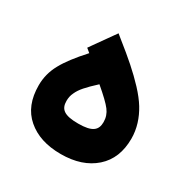

<svg xmlns="http://www.w3.org/2000/svg" viewBox="-117 -584 672 686"><g transform="rotate(30 218.5 -240.5)"><path d="M294.9 -177.2C294.9 -144 276.9 -127.4 218.8 -127.4C160.6 -127.4 142.1 -142.6 142.1 -177.2C142.1 -189.5 144.5 -201.2 149.9 -211.9C159.7 -233.4 175.8 -251.5 214.4 -287.1C246.6 -259.8 268.1 -239.3 278.8 -225.1C289.6 -210.9 294.9 -195.3 294.9 -177.2ZM182.6 -479 170.4 -461.9 121.6 -393.1 111.3 -378.4 125 -367.2 127.4 -365.2C92.3 -326.7 66.9 -293.5 51.8 -265.6C36.1 -237.3 28.3 -207.5 28.3 -175.8C28.3 -119.6 45.4 -76.7 80.1 -46.9C114.7 -17.1 160.6 -2 218.8 -2C277.8 -2 324.2 -17.6 358.9 -48.3C393.6 -79.1 410.6 -121.6 410.6 -175.8C410.6 -216.8 397.9 -255.4 376.5 -290.5C365.7 -308.1 351.1 -326.7 333 -346.2C296.4 -385.3 257.8 -418.9 198.7 -465.8Z"/></g></svg>

Font: Samim
Style: Bold
Weight: 700
Foundry: DejaVu fonts team - Redesigned by Saber Rastikerdar
Version: Version 4.0.5